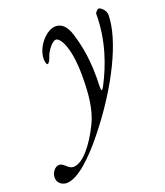

<svg xmlns="http://www.w3.org/2000/svg" viewBox="-231 -513 769 894"><g transform="rotate(-20 153.0 -66.5)"><path d="M-54 290C1 290 78 217 148 130C296 -53 396 -256 396 -380C396 -404 371 -423 363 -423C357 -423 344 -410 344 -404C344 -271 302 -159 258 -75C253 -66 249 -61 247 -61C244 -61 243 -66 243 -78C249 -211 230 -290 212 -348C199 -391 177 -414 145 -414C100 -414 42 -350 42 -289C42 -274 46 -261 51 -261C59 -261 68 -283 70 -290C77 -314 106 -355 126 -355C146 -355 184 -301 184 -154C184 -63 176 12 146 74C102 163 48 230 1 230C-11 230 -20 223 -29 215C-38 207 -47 198 -60 198C-79 198 -99 221 -99 248C-99 276 -74 290 -54 290Z"/></g></svg>

Font: EB Garamond
Style: Italic
Weight: 400
Italic angle: -17.2°
Designer: Georg Duffner and Octavio Pardo
Foundry: Georg Duffner
Version: Version 1.000;PS 001.000;hotconv 1.0.88;makeotf.lib2.5.64775